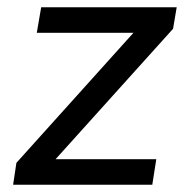

<svg xmlns="http://www.w3.org/2000/svg" viewBox="-20 -507 506 527"><path d="M16 0 25 -60 367 -440 371 -417H81L93 -487H465L455 -428L110 -45L106 -70H409L398 0Z"/></svg>

Font: Nunito Sans 12pt Medium
Style: Italic
Weight: 500
Italic angle: -9°
Designer: Vernon Adams
Foundry: Vernon Adams
Version: Version 3.101;gftools[0.9.27]